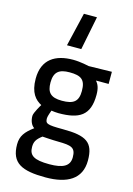

<svg xmlns="http://www.w3.org/2000/svg" viewBox="-151 -878 825 1192"><g transform="rotate(15 262.0 -281.5)"><path d="M267 240C404 240 494 191 494 71C494 -46 444 -77 293 -77C189 -77 180 -83 180 -118C180 -131 195 -170 195 -170C205 -168 231 -166 241 -166C373 -166 440 -203 440 -337C440 -382 429 -404 414 -422H495V-500L347 -497C347 -497 292 -510 244 -510C131 -510 49 -462 49 -337C49 -246 85 -208 125 -187C125 -187 89 -129 89 -108C89 -77 100 -50 120 -37C68 2 43 33 43 87C43 207 113 240 267 240ZM285 5C370 6 398 13 398 76C398 132 356 155 268 155C168 155 137 133 137 78C137 44 149 26 183 0C183 0 252 5 285 5ZM241 -246C168 -246 144 -275 144 -337C144 -405 175 -429 243 -429C317 -429 346 -409 346 -337C346 -268 315 -246 241 -246ZM318 -803H234L183 -587H275Z"/></g></svg>

Font: TitilliumText22L
Style: 600 wt
Weight: 600
Designer: Campivisivi
Foundry: Campivisivi
Version: 1.000